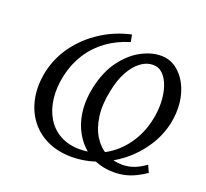

<svg xmlns="http://www.w3.org/2000/svg" viewBox="-118 -814 1034 965"><g transform="rotate(20 399.0 -331.0)"><path d="M355 10Q281 10 224 -17Q167 -44 130.5 -93Q94 -142 82 -207.5Q70 -273 86 -348Q104 -429 153.5 -495.5Q203 -562 275 -608Q347 -654 431 -672L438 -634Q370 -614 317 -575.5Q264 -537 229 -482.5Q194 -428 179 -361Q164 -294 171 -235.5Q178 -177 204.5 -133Q231 -89 276 -64.5Q321 -40 380 -40Q451 -40 511.5 -73.5Q572 -107 615 -166.5Q658 -226 675 -302Q686 -351 685 -397.5Q684 -444 671.5 -482Q659 -520 637 -542.5Q615 -565 583 -565Q549 -565 517.5 -541.5Q486 -518 462 -474.5Q438 -431 426 -371Q409 -292 417.5 -230Q426 -168 453 -125.5Q480 -83 520 -61.5Q560 -40 605 -40Q632 -40 654 -46Q676 -52 694.5 -62Q713 -72 731 -85L748 -47Q720 -28 692.5 -15Q665 -2 637.5 4Q610 10 580 10Q528 10 484 -7.5Q440 -25 407 -58Q374 -91 353.5 -136.5Q333 -182 328.5 -237.5Q324 -293 338 -357Q358 -446 401.5 -504.5Q445 -563 499.5 -592.5Q554 -622 605 -622Q651 -622 686.5 -596.5Q722 -571 744.5 -528Q767 -485 773 -430.5Q779 -376 766 -316Q750 -247 710.5 -187.5Q671 -128 615 -83.5Q559 -39 492 -14.5Q425 10 355 10Z"/></g></svg>

Font: Ysabeau Office Medium
Style: Italic
Weight: 500
Italic angle: -12°
Designer: Christian Thalmann (Catharsis Fonts)
Version: Version 2.001;gftools[0.9.30]; featfreeze: tnum,lnum,ss02